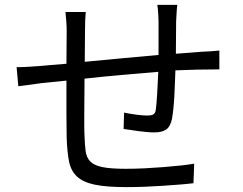

<svg xmlns="http://www.w3.org/2000/svg" viewBox="-20 -754 996 786"><path d="M706 -734Q704 -723 703 -702Q702 -681 701 -666Q701 -634 700.5 -600Q700 -566 700 -534Q728 -536 754 -538Q780 -540 803 -542Q822 -543 841.5 -544Q861 -545 878 -547V-470Q833 -470 788 -469Q743 -468 698 -466Q697 -440 696 -411.5Q695 -383 693.5 -356.5Q692 -330 689.5 -307Q687 -284 684 -267Q677 -235 660 -223.5Q643 -212 611 -212Q598 -212 580.5 -213.5Q563 -215 545 -217.5Q527 -220 511 -222.5Q495 -225 486 -226L488 -293Q512 -288 538.5 -284.5Q565 -281 582 -281Q599 -281 607.5 -285.5Q616 -290 618 -306Q621 -329 623.5 -372Q626 -415 628 -460Q555 -454 476 -447Q397 -440 326 -432Q326 -396 325.5 -360Q325 -324 325 -293Q325 -262 325 -238Q325 -214 326 -200Q327 -162 330.5 -135.5Q334 -109 349.5 -93Q365 -77 399 -70Q433 -63 494 -63Q533 -63 573 -65Q613 -67 650.5 -70Q688 -73 720 -76.5Q752 -80 775 -84L772 -4Q748 -1 716 1.5Q684 4 647.5 6.5Q611 9 572.5 10.5Q534 12 498 12Q416 12 368 2Q320 -8 295 -31.5Q270 -55 262.5 -93.5Q255 -132 253 -189Q253 -204 252.5 -229.5Q252 -255 252 -286.5Q252 -318 252 -353.5Q252 -389 252 -424L152 -414Q129 -411 102 -407Q75 -403 55 -401L48 -479Q69 -479 94.5 -480.5Q120 -482 146 -484Q164 -486 191 -488Q218 -490 252 -493L253 -625Q253 -647 251.5 -665Q250 -683 248 -705H331Q328 -674 328 -628L327 -501Q396 -508 475 -515Q554 -522 629 -529V-663Q629 -679 627.5 -700.5Q626 -722 624 -734Z"/></svg>

Font: Kinto Sans
Style: Regular
Weight: 400
Designer: Authors: Ryoko NISHIZUKA  (kana & ideographs); Paul D. Hunt (Latin, Greek & Cyrillic); Wenlong ZHANG  (bopomofo); Sandol
Foundry: Adobe Systems Incorporated, ookami Inc.
Version: Version 0.001